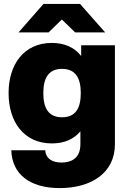

<svg xmlns="http://www.w3.org/2000/svg" viewBox="-20 -752 653 984"><path d="M286 212C444 212 569 137 569 -13V-520H396V-465C363 -507 314 -532 246 -532C101 -532 24 -420 24 -275C24 -129 101 -17 246 -17C312 -17 359 -40 392 -79V-13C392 63 341 81 295 81C250 81 215 63 212 18H38C41 137 129 212 286 212ZM75 -586H229L297 -652L365 -586H519L390 -732H203ZM202 -275C202 -352 229 -399 298 -399C367 -399 394 -352 394 -275C394 -197 367 -151 298 -151C229 -151 202 -197 202 -275Z"/></svg>

Font: Aspekta 850
Style: Regular
Weight: 850
Designer: Ivo Dolenc
Version: Version 2.000